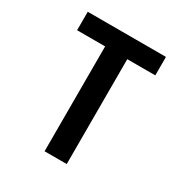

<svg xmlns="http://www.w3.org/2000/svg" viewBox="-171 -863 942 991"><g transform="rotate(30 300.0 -367.5)"><path d="M234 0V-625H67V-735H533V-625H366V0Z"/></g></svg>

Font: Iosevka SS04 XBd Ex
Style: Regular
Weight: 800
Width: 7
Monospace: yes
Designer: Belleve Invis
Foundry: Belleve Invis
Version: Version 19.0.0; ttfautohint (v1.8.4)